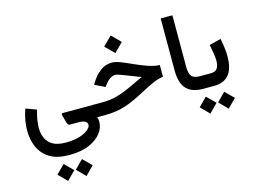

<svg xmlns="http://www.w3.org/2000/svg" viewBox="-140 -931 2195 1647"><g transform="rotate(-15 958.0 -107.5)"><path d="M341.8 251.5C412.6 251.5 472.2 241.2 519.5 220.7C566.9 199.7 603 173.3 627 141.6C650.9 109.9 663.1 77.1 663.1 43.5C663.1 28.3 662.1 16.6 654.8 0.5H664.1V-111.3H382.8C367.7 -111.3 368.7 -104.5 368.7 -100.1C368.7 -97.7 369.1 -95.2 369.6 -92.8L386.2 -33.7C392.1 -13.7 395 0.5 414.6 0.5H488.8C543.5 0.5 566.9 16.6 566.9 44.4C566.9 55.7 558.6 68.8 542 84C508.3 114.3 441.9 140.6 341.8 140.6C292.5 140.6 253.9 132.3 226.1 116.2C169.4 83.5 147.9 25.9 147.9 -41C147.9 -82 155.3 -135.7 174.3 -196.8L79.1 -231.9C53.2 -158.2 45.4 -95.2 45.4 -42C45.4 11.2 55.2 60.5 75.2 105C95.2 149.4 127 185.1 170.4 211.9C213.9 238.3 271 251.5 341.8 251.5ZM362.3 387.7 436.5 463.4 511.7 387.7 436.5 313ZM198.7 387.7 273.4 463.4 348.6 387.7 273.4 313Z M870.6 -569.3 948.7 -491.2 1026.9 -569.3 948.7 -647.5ZM644.5 0H726.1C867.7 0 954.6 -37.6 1081.1 -104.5C1129.9 -130.4 1169.9 -150.4 1201.7 -164.1C1233.4 -177.7 1262.7 -186 1290.5 -189.5V-293.5C1159.7 -296.9 984.4 -420.4 900.4 -420.4C859.9 -420.4 824.2 -409.2 794.4 -386.2C764.2 -363.3 737.8 -334 715.8 -297.9L702.1 -275.9L792 -231.9L810.5 -255.4C832.5 -284.2 862.3 -311 899.9 -311C923.8 -311 1019 -269 1113.3 -234.4C1061 -209.5 1015.1 -188 974.6 -169.9C934.1 -151.4 895 -137.2 856.4 -127C817.9 -116.7 774.9 -111.8 727.5 -111.8H644.5Z M1400.9 -214.8C1400.9 -68.8 1462.9 0 1596.2 0H1608.4V-111.8H1596.2C1563 -111.8 1539.6 -119.6 1525.9 -135.3C1511.7 -150.9 1504.9 -179.2 1504.9 -219.7V-677.7H1400.9Z M1693.8 0C1826.2 0 1870.6 -91.3 1870.6 -213.9C1870.6 -264.2 1863.3 -318.4 1851.6 -375L1748 -348.6C1757.8 -299.3 1769 -246.6 1769 -203.6C1769 -176.8 1763.7 -154.8 1753.4 -137.7C1742.7 -120.6 1722.7 -111.8 1693.8 -111.8H1587.9V0ZM1690.4 145.5 1764.6 221.2 1839.8 145.5 1764.6 70.8ZM1526.9 145.5 1601.6 221.2 1676.8 145.5 1601.6 70.8Z"/></g></svg>

Font: Vazirmatn Medium
Style: Regular
Weight: 500
Designer: Saber Rastikerdar
Foundry: Saber Rastikerdar
Version: Version 33.003